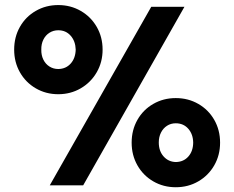

<svg xmlns="http://www.w3.org/2000/svg" viewBox="-20 -747 943 774"><path d="M37.1 -546.9Q37.1 -597.7 60.3 -638.7Q83.5 -679.7 124.3 -703.1Q165 -726.6 214.8 -726.6Q264.6 -726.6 305.4 -703.1Q346.2 -679.7 369.9 -638.7Q393.6 -597.7 393.6 -546.9Q393.6 -496.6 369.9 -455.6Q346.2 -414.6 305.4 -390.9Q264.6 -367.2 214.8 -367.2Q165 -367.2 124.3 -390.9Q83.5 -414.6 60.3 -455.6Q37.1 -496.6 37.1 -546.9ZM285.2 -546.9Q284.2 -581.1 264.9 -603Q245.6 -625 214.8 -625Q195.3 -625 179.4 -615Q163.6 -605 154.8 -587.2Q146 -569.3 146.5 -546.9Q146 -524.4 154.8 -506.6Q163.6 -488.8 179.4 -478.8Q195.3 -468.8 214.8 -468.8Q245.6 -469.2 264.9 -490.7Q284.2 -512.2 285.2 -546.9ZM589.8 -719.7H723.6L315.4 0H180.7ZM510.7 -171.9Q510.7 -222.7 533.9 -263.7Q557.1 -304.7 597.9 -328.1Q638.7 -351.6 688.5 -351.6Q738.8 -351.6 779.5 -328.1Q820.3 -304.7 843.8 -263.7Q867.2 -222.7 867.2 -171.9Q867.2 -121.6 843.8 -80.6Q820.3 -39.6 779.5 -15.9Q738.8 7.8 688.5 7.8Q638.7 7.8 597.9 -15.9Q557.1 -39.6 533.9 -80.6Q510.7 -121.6 510.7 -171.9ZM758.8 -171.9Q758.3 -206.1 739 -228Q719.7 -250 688.5 -250Q668.9 -250 653.3 -240Q637.7 -230 628.9 -212.4Q620.1 -194.8 620.1 -172.9Q620.1 -138.2 639.4 -116.5Q658.7 -94.7 688.5 -93.8Q719.7 -94.2 739 -115.7Q758.3 -137.2 758.8 -171.9Z"/></svg>

Font: Reddit Sans Fudge ExtraBold
Style: Regular
Weight: 800
Designer: Stephen Hutchings
Foundry: Reddit
Version: Version 1.011